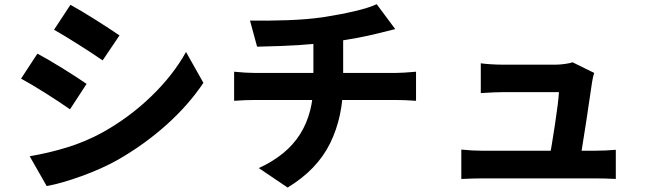

<svg xmlns="http://www.w3.org/2000/svg" viewBox="-20 -818 3040 899"><path d="M539.6 -652.2 460.6 -535.2Q412.4 -568.4 346 -610.4Q279.6 -652.4 233 -678.8L309.8 -795.4Q357.4 -769.6 426.2 -726.1Q495 -682.6 539.6 -652.2ZM460.2 -198Q586.8 -268.8 688.7 -367.4Q790.6 -466 851 -574.6L932.4 -430.2Q862.8 -326.2 759.8 -233.9Q656.8 -141.6 532.6 -70.2Q458.4 -28.4 362.7 6.3Q267 41 198.6 53.2L119 -86.4Q211.8 -102.2 297.2 -128.8Q382.6 -155.4 460.2 -198ZM385.4 -425.2 307.8 -306.2Q256.4 -342 190.8 -383.4Q125.2 -424.8 78.6 -449.8L155.2 -566.8Q204.2 -540.8 273.4 -497.9Q342.6 -455 385.4 -425.2Z M1492.4 -737.4Q1572.8 -749.8 1640 -765.5Q1707.2 -781.2 1743.8 -798.4L1830.6 -681.8L1750.2 -661.8Q1706 -650.6 1654 -640.8Q1602 -631 1534 -621.6Q1405.8 -603.8 1183.8 -599.4L1150.6 -721.6Q1230 -720.2 1324.2 -723.4Q1418.4 -726.6 1492.4 -737.4ZM1447.4 -429.4V-632.6L1586.8 -648V-432Q1586.8 -271.8 1526.1 -147.9Q1465.4 -24 1326.8 60.2L1191.8 -31Q1323.2 -91.2 1385.3 -190.1Q1447.4 -289 1447.4 -429.4ZM1169.4 -476.6H1835.6Q1864.4 -476.6 1928 -482.2V-346Q1874 -349.8 1838.2 -349.8H1170.6Q1126.4 -349.8 1076.2 -346V-482.2Q1132.2 -476.6 1169.4 -476.6Z M2752.2 -433.2Q2742.2 -363.2 2725.3 -251.9Q2708.4 -140.6 2696 -66.4H2550.6Q2562.8 -131.6 2578.7 -236.4Q2594.6 -341.2 2597.2 -386.6H2334.2Q2302.8 -386.6 2231.2 -382.2V-521.6Q2250.6 -518.8 2280.1 -517Q2309.6 -515.2 2333.2 -515.2H2582.4Q2600.6 -515.2 2626.1 -518.7Q2651.6 -522.2 2660.4 -526.6L2762.2 -476.6Q2756.6 -460.6 2752.2 -433.2ZM2240.8 -112.2H2762.2Q2818 -112.4 2863.4 -116.6V19.8Q2807.2 17.2 2764.4 17.2H2240.8Q2200.8 17.2 2140 20V-117.6Q2191.8 -112.2 2240.8 -112.2Z"/></svg>

Font: 寒蝉端黑体 Light
Style: Regular
Weight: 300
Designer: ChillDuanSans {Warren2060}; 
Source Han Sans {Ryoko NISHIZUKA 西塚涼子 (kana, bopomofo & ideographs); Paul D. Hunt (Latin, G
Foundry: ChillType&Adobe
Version: Version 1.300;Glyphs 3.3 (3306)